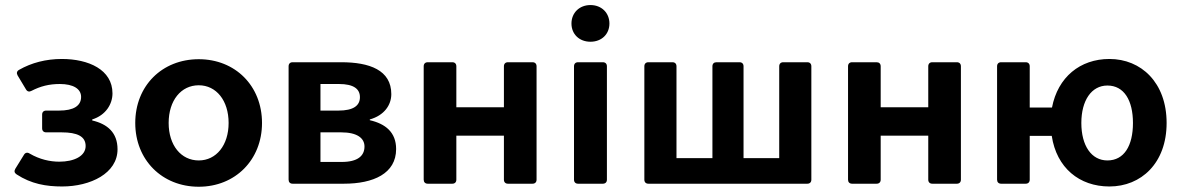

<svg xmlns="http://www.w3.org/2000/svg" viewBox="-20 -709 4561 741"><path d="M43.9 -36.1C100.6 1 158.2 10.7 219.7 10.7C329.1 10.7 433.6 -40 433.6 -132.8C433.6 -197.3 394.5 -230.5 335.9 -244.1V-248C388.7 -264.6 414.1 -307.6 414.1 -348.6C414.1 -440.4 321.3 -481.4 218.8 -481.4C157.2 -481.4 101.6 -466.8 53.7 -439.5C44.9 -434.6 43 -426.8 47.9 -418L80.1 -364.3C85 -355.5 92.8 -353.5 101.6 -358.4C135.7 -376 168.9 -384.8 210.9 -384.8C262.7 -384.8 293 -366.2 293 -335C293 -300.8 264.6 -282.2 208 -282.2H158.2C148.4 -282.2 142.6 -276.4 142.6 -266.6V-213.9C142.6 -204.1 148.4 -198.2 158.2 -198.2H217.8C278.3 -198.2 310.5 -182.6 310.5 -145.5C310.5 -106.4 265.6 -85 209 -85C172.9 -85 132.8 -93.8 94.7 -116.2C85.9 -122.1 77.1 -120.1 72.3 -111.3L39.1 -57.6C34.2 -48.8 35.2 -42 43.9 -36.1Z M747.1 11.7C887.7 11.7 991.2 -91.8 991.2 -234.4C991.2 -377.9 887.7 -480.5 747.1 -480.5C605.5 -480.5 502 -377.9 502 -234.4C502 -91.8 605.5 11.7 747.1 11.7ZM747.1 -89.8C678.7 -89.8 630.9 -148.4 630.9 -234.4C630.9 -321.3 678.7 -379.9 747.1 -379.9C814.5 -379.9 862.3 -321.3 862.3 -234.4C862.3 -148.4 814.5 -89.8 747.1 -89.8Z M1093.8 -453.1V-15.6C1093.8 -5.9 1099.6 0 1109.4 0H1307.6C1420.9 0 1508.8 -39.1 1508.8 -133.8C1508.8 -199.2 1466.8 -231.4 1407.2 -245.1V-248C1462.9 -263.7 1490.2 -303.7 1490.2 -345.7C1490.2 -438.5 1406.2 -468.8 1296.9 -468.8H1109.4C1099.6 -468.8 1093.8 -462.9 1093.8 -453.1ZM1286.1 -282.2H1216.8V-384.8H1288.1C1345.7 -384.8 1369.1 -365.2 1369.1 -334C1369.1 -301.8 1344.7 -282.2 1286.1 -282.2ZM1298.8 -84H1216.8V-198.2H1296.9C1358.4 -198.2 1386.7 -175.8 1386.7 -143.6C1386.7 -107.4 1360.4 -84 1298.8 -84Z M1615.2 -453.1V-15.6C1615.2 -5.9 1621.1 0 1630.9 0H1725.6C1735.4 0 1741.2 -5.9 1741.2 -15.6V-185.5H1924.8V-15.6C1924.8 -5.9 1930.7 0 1940.4 0H2035.2C2044.9 0 2050.8 -5.9 2050.8 -15.6V-453.1C2050.8 -462.9 2044.9 -468.8 2035.2 -468.8H1940.4C1930.7 -468.8 1924.8 -462.9 1924.8 -453.1V-294.9H1741.2V-453.1C1741.2 -462.9 1735.4 -468.8 1725.6 -468.8H1630.9C1621.1 -468.8 1615.2 -462.9 1615.2 -453.1Z M2258.8 -547.9C2301.8 -547.9 2332 -577.1 2332 -618.2C2332 -659.2 2301.8 -689.5 2258.8 -689.5C2215.8 -689.5 2185.5 -659.2 2185.5 -618.2C2185.5 -577.1 2215.8 -547.9 2258.8 -547.9ZM2195.3 -453.1V-15.6C2195.3 -5.9 2201.2 0 2210.9 0H2306.6C2316.4 0 2322.3 -5.9 2322.3 -15.6V-453.1C2322.3 -462.9 2316.4 -468.8 2306.6 -468.8H2210.9C2201.2 -468.8 2195.3 -462.9 2195.3 -453.1Z M2466.8 -453.1V-15.6C2466.8 -5.9 2472.7 0 2482.4 0H3095.7C3105.5 0 3111.3 -5.9 3111.3 -15.6V-453.1C3111.3 -462.9 3105.5 -468.8 3095.7 -468.8H3002.9C2993.2 -468.8 2987.3 -462.9 2987.3 -453.1V-98.6H2849.6V-453.1C2849.6 -462.9 2843.8 -468.8 2834 -468.8H2745.1C2735.4 -468.8 2729.5 -462.9 2729.5 -453.1V-98.6H2590.8V-453.1C2590.8 -462.9 2585 -468.8 2575.2 -468.8H2482.4C2472.7 -468.8 2466.8 -462.9 2466.8 -453.1Z M3252.9 -453.1V-15.6C3252.9 -5.9 3258.8 0 3268.6 0H3363.3C3373 0 3378.9 -5.9 3378.9 -15.6V-185.5H3562.5V-15.6C3562.5 -5.9 3568.4 0 3578.1 0H3672.9C3682.6 0 3688.5 -5.9 3688.5 -15.6V-453.1C3688.5 -462.9 3682.6 -468.8 3672.9 -468.8H3578.1C3568.4 -468.8 3562.5 -462.9 3562.5 -453.1V-294.9H3378.9V-453.1C3378.9 -462.9 3373 -468.8 3363.3 -468.8H3268.6C3258.8 -468.8 3252.9 -462.9 3252.9 -453.1Z M4261.7 -481.4C4148.4 -481.4 4062.5 -411.1 4040 -293.9H3954.1V-453.1C3954.1 -462.9 3948.2 -468.8 3938.5 -468.8H3843.8C3834 -468.8 3828.1 -462.9 3828.1 -453.1V-15.6C3828.1 -5.9 3834 0 3843.8 0H3938.5C3948.2 0 3954.1 -5.9 3954.1 -15.6V-184.6H4039.1C4057.6 -61.5 4145.5 10.7 4261.7 10.7C4383.8 10.7 4482.4 -79.1 4482.4 -234.4C4482.4 -390.6 4383.8 -481.4 4261.7 -481.4ZM4253.9 -89.8C4192.4 -89.8 4153.3 -146.5 4153.3 -234.4C4153.3 -321.3 4192.4 -378.9 4253.9 -378.9C4318.4 -378.9 4352.5 -321.3 4352.5 -234.4C4352.5 -146.5 4318.4 -89.8 4253.9 -89.8Z"/></svg>

Font: Ed Sans Neue SemiBold
Style: Regular
Weight: 600
Designer: Stephen Hutchings
Version: Version 1.004;PS 001.004;hotconv 1.0.88;makeotf.lib2.5.64775